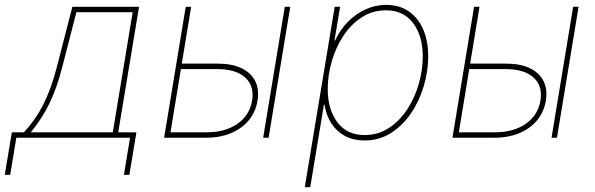

<svg xmlns="http://www.w3.org/2000/svg" viewBox="-64 -569 2457 793"><path d="M-44.4 153.3 -15.1 -22.5H34.7Q58.1 -47.4 78.1 -75.9Q98.1 -104.5 115 -137.9Q131.8 -171.4 145.8 -210Q159.7 -248.5 170.9 -293L234.9 -541H510.3L424.3 -22.5H499.5L470.2 153.3H447.8L473.1 0H3.4L-22 153.3ZM63 -22.5H401.9L483.9 -518.6H251.5L193.4 -293Q171.4 -206.1 140.1 -141.8Q108.9 -77.6 63 -22.5Z M677.2 -306.2H835.9Q894 -306.2 933.3 -287.4Q972.7 -268.6 990 -234.1Q1007.3 -199.7 999.5 -152.8Q991.7 -106 962.9 -71.5Q934.1 -37.1 888.7 -18.6Q843.3 0 785.2 0H613.8L703.1 -541H725.6L640.1 -22.5H788.6Q866.2 -22.5 916.5 -57.6Q966.8 -92.8 977.1 -152.8Q987.3 -213.4 949 -248.5Q910.6 -283.7 833 -283.7H673.3ZM1022.9 0 1112.3 -541H1134.8L1045.4 0Z M1194.8 204.1 1318.4 -541H1340.8L1317.4 -401.4H1319.8Q1340.3 -445.8 1373 -479Q1405.8 -512.2 1446.3 -530.5Q1486.8 -548.8 1530.8 -548.8Q1585.9 -548.8 1624.8 -521.7Q1663.6 -494.6 1684.1 -447Q1704.6 -399.4 1704.6 -336.4Q1704.6 -275.9 1686.5 -214.4Q1668.5 -152.8 1634 -101.8Q1599.6 -50.8 1551 -19.8Q1502.4 11.2 1441.4 11.2Q1396 11.2 1361.3 -7.1Q1326.7 -25.4 1304.9 -58.8Q1283.2 -92.3 1276.4 -136.7H1273.9L1217.3 204.1ZM1441.9 -11.2Q1497.6 -11.2 1542 -40.3Q1586.4 -69.3 1617.7 -116.9Q1648.9 -164.6 1665.5 -221.9Q1682.1 -279.3 1682.1 -335.9Q1682.1 -420.9 1642.3 -473.6Q1602.5 -526.4 1530.3 -526.4Q1474.1 -526.4 1429.7 -497.3Q1385.3 -468.3 1354 -420.7Q1322.8 -373 1306.2 -315.4Q1289.6 -257.8 1289.6 -201.2Q1289.6 -117.2 1329.3 -64.2Q1369.1 -11.2 1441.9 -11.2Z M1868.2 -306.2H2026.9Q2085 -306.2 2124.3 -287.4Q2163.6 -268.6 2180.9 -234.1Q2198.2 -199.7 2190.4 -152.8Q2182.6 -106 2153.8 -71.5Q2125 -37.1 2079.6 -18.6Q2034.2 0 1976.1 0H1804.7L1894 -541H1916.5L1831.1 -22.5H1979.5Q2057.1 -22.5 2107.4 -57.6Q2157.7 -92.8 2168 -152.8Q2178.2 -213.4 2139.9 -248.5Q2101.6 -283.7 2023.9 -283.7H1864.3ZM2213.9 0 2303.2 -541H2325.7L2236.3 0Z"/></svg>

Font: Inter 17pt Thin
Style: Italic
Weight: 250
Italic angle: -9.3988°
Version: Version 4.001;git-66647c0bb